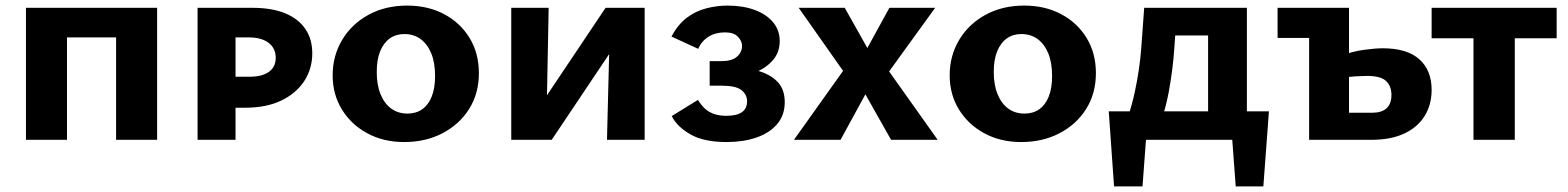

<svg xmlns="http://www.w3.org/2000/svg" viewBox="-20 -501 5619 688"><path d="M396 0V-473H543V0ZM73 0V-473H220V0ZM126 -367V-473H488V-367Z M688 0V-473H884Q954 -473 1001.5 -453.5Q1049 -434 1074 -397.5Q1099 -361 1099 -310Q1099 -255 1070.5 -211Q1042 -167 988.5 -141Q935 -115 858 -115H758V-226H874Q919 -226 943.5 -243.5Q968 -261 968 -294Q968 -328 942.5 -347.5Q917 -367 871 -367H824V0Z M1428 8Q1354 8 1296 -23.5Q1238 -55 1205 -109Q1172 -163 1172 -231Q1172 -301 1206 -358Q1240 -415 1300.5 -448Q1361 -481 1439 -481Q1514 -481 1572 -450Q1630 -419 1663 -364.5Q1696 -310 1696 -239Q1696 -166 1661 -110.5Q1626 -55 1565.5 -23.5Q1505 8 1428 8ZM1440 -94Q1471 -94 1493 -109.5Q1515 -125 1527 -155Q1539 -185 1539 -229Q1539 -277 1525 -310.5Q1511 -344 1486.5 -361.5Q1462 -379 1429 -379Q1399 -379 1377 -363.5Q1355 -348 1342.5 -318Q1330 -288 1330 -243Q1330 -196 1344 -162.5Q1358 -129 1382.5 -111.5Q1407 -94 1440 -94Z M1895 0 1898 -97 2150 -473H2223V-397L1957 0ZM1812 0V-473H1946L1937 0ZM2155 0 2167 -473H2290V0Z M2584 8Q2502 8 2454 -19.5Q2406 -47 2387 -85L2481 -143Q2494 -122 2508 -110Q2522 -98 2540.5 -92Q2559 -86 2583 -86Q2620 -86 2638.5 -99Q2657 -112 2657 -138Q2657 -162 2637 -178Q2617 -194 2566 -194H2523V-282H2566Q2603 -282 2621 -298Q2639 -314 2639 -337Q2639 -354 2624 -369.5Q2609 -385 2578 -385Q2544 -385 2519 -369.5Q2494 -354 2482 -326L2386 -370Q2409 -413 2440.5 -437Q2472 -461 2510.5 -471Q2549 -481 2587 -481Q2642 -481 2684 -465.5Q2726 -450 2750 -421.5Q2774 -393 2774 -354Q2774 -312 2747.5 -283Q2721 -254 2679.5 -239Q2638 -224 2592 -224V-260Q2650 -260 2695 -247.5Q2740 -235 2766 -208Q2792 -181 2792 -135Q2792 -88 2764.5 -56Q2737 -24 2690 -8Q2643 8 2584 8Z M2825 0 3001 -247 2842 -473H3007L3088 -329L3167 -473H3331L3166 -245L3340 0H3173L3081 -163L2992 0Z M3639 8Q3565 8 3507 -23.5Q3449 -55 3416 -109Q3383 -163 3383 -231Q3383 -301 3417 -358Q3451 -415 3511.5 -448Q3572 -481 3650 -481Q3725 -481 3783 -450Q3841 -419 3874 -364.5Q3907 -310 3907 -239Q3907 -166 3872 -110.5Q3837 -55 3776.5 -23.5Q3716 8 3639 8ZM3651 -94Q3682 -94 3704 -109.5Q3726 -125 3738 -155Q3750 -185 3750 -229Q3750 -277 3736 -310.5Q3722 -344 3697.5 -361.5Q3673 -379 3640 -379Q3610 -379 3588 -363.5Q3566 -348 3553.5 -318Q3541 -288 3541 -243Q3541 -196 3555 -162.5Q3569 -129 3593.5 -111.5Q3618 -94 3651 -94Z M3991 0Q4029 -90 4046.5 -172Q4064 -254 4069.5 -329Q4075 -404 4080 -473H4198Q4193 -404 4188 -328.5Q4183 -253 4168 -171.5Q4153 -90 4116 0ZM3972 167 3953 -102H4094L4074 167ZM3997 0 3992 -102H4527L4463 0ZM4408 167 4388 -102H4527L4507 167ZM4309 0V-473H4448V0ZM4153 -374V-473H4369V-374Z M4671 0V-473H4814V-97H4897Q4931 -97 4948.5 -113Q4966 -129 4966 -161Q4966 -192 4947 -210.5Q4928 -229 4878 -229Q4865 -229 4838 -227.5Q4811 -226 4784 -221V-301Q4827 -317 4868 -322.5Q4909 -328 4935 -328Q5022 -328 5066 -288.5Q5110 -249 5110 -179Q5110 -126 5085 -85.5Q5060 -45 5012 -22.5Q4964 0 4894 0ZM4558 -365V-473H4751V-365Z M5260 0V-473H5408V0ZM5110 -364V-473H5558V-364Z"/></svg>

Font: Ysabeau SC ExtraBold
Style: Regular
Weight: 800
Designer: Christian Thalmann (Catharsis Fonts)
Version: Version 2.001;gftools[0.9.30]; featfreeze: smcp